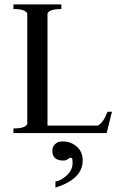

<svg xmlns="http://www.w3.org/2000/svg" viewBox="-20 -605 533 873"><path d="M269 125Q218 125 218 81Q218 63 228.5 52.5Q239 42 248 40Q257 38 264 38Q302 38 329 61.5Q356 85 356 125Q356 209 232 248V220Q257 217 283.5 192.5Q310 168 310 137Q310 119 308 115.5Q306 112 300 112Q297 112 288.5 118.5Q280 125 269 125ZM41 0V-21Q95 -21 104 -41V-544Q95 -564 41 -564V-585H259V-564Q205 -564 196 -544V-34H424Q449 -45 469 -97H489L465 0Z"/></svg>

Font: Judson
Style: Regular
Weight: 400
Version: Version 20110429